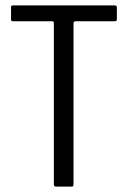

<svg xmlns="http://www.w3.org/2000/svg" viewBox="-20 -693 475 713"><path d="M188 0Q185 0 182.5 -2Q180 -4 180 -7V-606Q180 -611 178.5 -612.5Q177 -614 173 -614H30Q25 -614 23 -615.5Q21 -617 21 -621V-666Q21 -670 22.5 -671.5Q24 -673 29 -673H404Q410 -673 412 -671Q414 -669 414 -665V-622Q414 -617 412 -615.5Q410 -614 404 -614H262Q257 -614 255 -612.5Q253 -611 253 -606V-7Q253 0 246 0Z"/></svg>

Font: Glory
Style: Regular
Weight: 400
Designer: Robert Leuschke
Foundry: Robert Leuschke
Version: Version 1.011